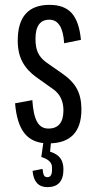

<svg xmlns="http://www.w3.org/2000/svg" viewBox="-20 -575 396 790"><path d="M179 15Q115 15 82 -25Q49 -65 42 -150L113 -163Q117 -102 132.5 -74Q148 -46 179 -46Q241 -46 241 -121Q241 -178 199 -208L130 -257Q92 -284 72.5 -320Q53 -356 53 -408Q53 -555 184 -555Q245 -555 275.5 -520.5Q306 -486 313 -411L244 -397Q238 -494 183 -494Q126 -494 126 -415Q126 -380 136 -358.5Q146 -337 168 -320L234 -274Q278 -244 296.5 -209.5Q315 -175 315 -125Q315 15 179 15ZM175 195Q120 195 114 128L155 120Q157 139 161 146.5Q165 154 175 154Q194 154 194 124V114Q194 84 150 71L160 0H191L186 49Q215 58 228 75.5Q241 93 241 122Q241 195 175 195Z"/></svg>

Font: Pathway Gothic One
Style: Regular
Weight: 400
Version: Version 1.003; ttfautohint (v1.8.4.7-5d5b);gftools[0.9.26]